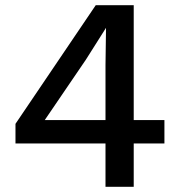

<svg xmlns="http://www.w3.org/2000/svg" viewBox="-20 -718 690 738"><path d="M385.5 0V-166.5H39.5V-242L348 -698H494V-256.5H612V-166.5H494V0ZM152 -256.5H385.5V-467L387.5 -611L310 -488.5Z"/></svg>

Font: Azeret Mono Thin
Style: Regular
Weight: 100
Designer: Martin Vácha
Foundry: Displaay
Version: Version 1.002